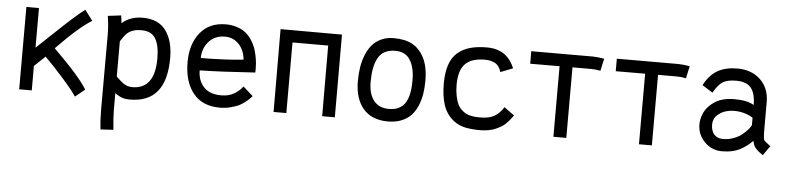

<svg xmlns="http://www.w3.org/2000/svg" viewBox="-44 -735 4745 1157"><g transform="rotate(5 2329.0 -157.0)"><path d="M268.6 -265.1Q430.2 -106 473.1 -32.7L415 14.6Q392.6 -20.5 330.6 -90.6Q268.6 -160.6 218.3 -210L152.8 -147.9V0H76.7V-498H152.8V-258.3Q172.4 -276.4 241.9 -342.5Q311.5 -408.7 356.7 -449.5Q401.9 -490.2 432.1 -512.2L479.5 -449.2Q404.3 -404.8 268.6 -265.1Z M890.1 -257.3Q890.1 -336.9 865.2 -377.9Q840.3 -418.9 780.8 -418.9Q747.6 -418.9 725.6 -410.4Q703.6 -401.9 689.2 -386.5Q674.8 -371.1 655.8 -340.8V-127.9Q686.5 -98.1 700.2 -88.9Q725.6 -72.3 753.4 -72.3Q890.1 -72.3 890.1 -257.3ZM579.6 -360.8V-372.6Q579.6 -426.3 570.3 -487.3L650.4 -497.1Q655.3 -464.8 655.8 -450.2Q705.6 -494.6 780.3 -494.6Q876 -494.6 921.4 -432.9Q966.8 -371.1 966.8 -266.6Q966.8 3.4 746.6 3.4Q737.8 3.4 729.5 2.7Q721.2 2 715.3 1Q709.5 0 702.4 -2.4Q695.3 -4.9 691.9 -6.1Q688.5 -7.3 681.9 -11Q675.3 -14.6 673.1 -15.9Q670.9 -17.1 664.1 -21.7Q657.2 -26.4 655.8 -27.3V73.7Q655.8 118.2 663.6 193.8L585.9 198.2Q579.1 142.6 579.1 71.3Z M1150.4 -283.2Q1306.2 -284.2 1408.2 -295.9Q1402.3 -354.5 1368.4 -389.4Q1334.5 -424.3 1284.2 -424.3Q1224.1 -424.3 1187.5 -383.1Q1150.9 -341.8 1150.4 -283.2ZM1283.7 -498.5Q1321.8 -498.5 1352.8 -487.8Q1383.8 -477.1 1404.3 -460.4Q1424.8 -443.8 1440.4 -420.2Q1456.1 -396.5 1464.4 -373.8Q1472.7 -351.1 1477.8 -325.2Q1482.9 -299.3 1484.4 -281.2Q1485.8 -263.2 1485.8 -245.6Q1485.8 -228.5 1485.4 -224.6Q1267.1 -210 1150.4 -208.5Q1150.4 -147.9 1185.8 -108.9Q1221.2 -69.8 1292 -69.8Q1338.9 -69.8 1371.1 -89.4Q1403.3 -108.9 1421.9 -134.8L1481.9 -81.5Q1471.2 -69.8 1465.1 -63.5Q1459 -57.1 1439.7 -42.2Q1420.4 -27.3 1401.9 -18.8Q1383.3 -10.3 1353 -2.7Q1322.8 4.9 1290 4.9Q1184.1 4.9 1128.7 -64.5Q1073.2 -133.8 1073.2 -252Q1073.2 -360.8 1128.4 -429.7Q1183.6 -498.5 1283.7 -498.5Z M1692.9 -424.8V2.4H1615.7L1614.3 -498.5L1909.2 -498H1985.8L1986.3 2.4H1909.7L1908.7 -424.8Z M2389.6 -105Q2433.1 -146 2433.1 -258.8Q2433.1 -258.8 2433.1 -267.6Q2432.1 -340.8 2403.8 -384.8Q2375.5 -428.7 2314.5 -428.7Q2277.3 -428.7 2251.2 -414.6Q2225.1 -400.4 2210.4 -373Q2195.8 -345.7 2189.2 -310.8Q2182.6 -275.9 2182.6 -229Q2182.6 -156.7 2214.4 -116.5Q2246.1 -76.2 2306.6 -76.2Q2334.5 -76.7 2352.8 -83Q2371.1 -89.4 2389.6 -105ZM2305.7 -0.5Q2208 -1 2156.7 -61.3Q2105.5 -121.6 2105.5 -226.6Q2105.5 -271 2111.6 -310.3Q2117.7 -349.6 2132.1 -385.5Q2146.5 -421.4 2168.2 -447.3Q2189.9 -473.1 2223.1 -488.5Q2256.3 -503.9 2297.9 -503.9Q2368.2 -503.9 2411.9 -479.7Q2455.6 -455.6 2481.9 -405.8Q2510.7 -350.1 2510.7 -265.1Q2510.7 -221.2 2504.6 -183.8Q2498.5 -146.5 2483.9 -112.1Q2469.2 -77.6 2446.5 -53.5Q2423.8 -29.3 2388.2 -14.9Q2352.5 -0.5 2306.6 -0.5Z M2700.2 -257.3Q2700.2 -220.2 2706.3 -190.4Q2712.4 -160.6 2721.2 -141.6Q2730 -122.6 2744.4 -109.1Q2758.8 -95.7 2771.2 -88.9Q2783.7 -82 2801.3 -78.4Q2818.8 -74.7 2829.3 -74Q2839.8 -73.2 2855 -73.2H2861.3Q2914.6 -73.2 2946.3 -92.5Q2978 -111.8 2999.5 -147.5L3061 -103Q3060.1 -102.1 3052.5 -91.1Q3044.9 -80.1 3038.3 -72.8Q3031.7 -65.4 3019.5 -52.7Q3007.3 -40 2992.9 -31.5Q2978.5 -22.9 2959.7 -14.4Q2940.9 -5.9 2916 -1.2Q2891.1 3.4 2863.3 3.4Q2814.9 3.4 2776.1 -4.4Q2737.3 -12.2 2705.6 -35.6Q2660.2 -70.8 2641.4 -125.2Q2622.6 -179.7 2622.6 -257.3Q2622.6 -323.7 2638.2 -370.4Q2653.8 -417 2685.5 -444.6Q2717.3 -472.2 2760.5 -484.6Q2803.7 -497.1 2863.3 -497.1Q2930.7 -497.1 2975.1 -462.9Q3008.8 -437 3030.8 -385.3L2955.6 -356Q2953.1 -364.7 2950.9 -370.8Q2948.7 -377 2941.4 -387.7Q2934.1 -398.4 2924.6 -405Q2915 -411.6 2897.5 -417Q2879.9 -422.4 2857.9 -422.4Q2776.4 -422.4 2738.3 -383.3Q2700.2 -344.2 2700.2 -257.3Z M3308.6 4.4V-422.4Q3252.9 -422.4 3197.5 -422.1Q3142.1 -421.9 3130.9 -421.9V-497.6Q3156.7 -497.6 3305.4 -497.8Q3454.1 -498 3503.9 -498Q3528.3 -498 3572.3 -490.7L3556.2 -416.5Q3525.9 -422.4 3501.5 -422.4H3386.7V4.4Z M3826.2 4.4V-422.4Q3770.5 -422.4 3715.1 -422.1Q3659.7 -421.9 3648.4 -421.9V-497.6Q3674.3 -497.6 3823 -497.8Q3971.7 -498 4021.5 -498Q4045.9 -498 4089.8 -490.7L4073.7 -416.5Q4043.5 -422.4 4019 -422.4H3904.3V4.4Z M4254.9 -151.9Q4254.9 -113.8 4274.2 -92.5Q4293.5 -71.3 4327.6 -71.3Q4356.4 -71.3 4383.1 -79.8Q4409.7 -88.4 4426.8 -99.4Q4443.8 -110.4 4459.7 -126Q4475.6 -141.6 4481.9 -150.1Q4488.3 -158.7 4494.1 -168.5V-214.8Q4443.4 -246.1 4379.4 -246.1Q4327.6 -245.6 4291.3 -219.7Q4254.9 -193.8 4254.9 -151.9ZM4570.8 -155.3Q4570.8 -92.8 4577.1 -84.5Q4580.1 -80.6 4586.2 -75.7Q4592.3 -70.8 4601.8 -63.7Q4611.3 -56.6 4615.7 -53.2L4575.2 4.9Q4571.8 2 4560.3 -5.9Q4548.8 -13.7 4543.9 -18.3Q4539.1 -22.9 4531.2 -31.5Q4523.4 -40 4518.8 -51Q4514.2 -62 4511.7 -76.2Q4494.1 -59.1 4479.7 -47.9Q4465.3 -36.6 4442.4 -23.4Q4419.4 -10.3 4390.6 -3.7Q4361.8 2.9 4327.6 2.9Q4265.6 2.9 4222.2 -41.3Q4178.7 -85.4 4178.7 -147Q4178.7 -175.8 4189.9 -205.8Q4201.2 -235.8 4222.2 -257.3Q4254.9 -290.5 4291.5 -303.5Q4328.1 -316.4 4375.5 -316.4Q4453.6 -316.4 4494.1 -291.5Q4494.1 -361.8 4466.6 -395Q4439 -428.2 4377.4 -428.2Q4325.2 -428.2 4297.1 -411.6Q4269 -395 4240.2 -343.8L4176.8 -383.8Q4210.4 -447.8 4259 -474.9Q4307.6 -502 4376.5 -502Q4464.4 -502 4517.6 -450.7Q4570.8 -399.4 4570.8 -316.4Z"/></g></svg>

Font: FantasqueSansM Nerd Font
Style: Regular
Weight: 400
Monospace: yes
Designer: Jany Belluz
Version: Version 1.8.0 ; ttfautohint (v1.8.2);Nerd Fonts 3.4.0